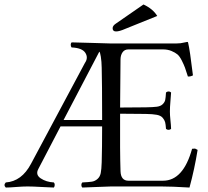

<svg xmlns="http://www.w3.org/2000/svg" viewBox="-29 -841 939 866"><path d="M618.2 -820.8Q661.1 -800.8 680.2 -769L536.1 -710.9Q508.3 -698.7 494.1 -699.2Q479 -699.2 479 -713.9Q479 -725.1 494.1 -734.9ZM431.6 -271H244.1L144 -79.1Q129.9 -53.2 154.5 -36.6Q179.2 -20 213.9 -18.1Q217.8 -14.2 217.8 -7.1Q217.8 0 213.9 4.9Q200.7 4.9 159.4 2.4Q118.2 0 95.2 0Q74.2 0 43.7 2.4Q13.2 4.9 -2.9 4.9Q-14.2 -6.3 -2.9 -18.1Q68.8 -22.9 110.8 -102.1L354 -557.1Q370.1 -580.1 356 -602.5Q341.8 -625 293.9 -627Q290 -631.8 290 -638.9Q290 -646 293.9 -649.9Q315.9 -649.9 383.5 -647.5Q451.2 -645 467.8 -645H766.6Q777.3 -645 784.9 -646Q792.5 -647 801.8 -649.2Q811 -651.4 815.4 -651.9Q819.3 -651.9 819.3 -648.9Q827.1 -618.2 841.3 -501Q828.1 -494.6 818.4 -496.1Q809.6 -523.9 805.2 -536.1Q800.8 -548.3 791 -567.9Q781.2 -587.4 771.2 -595.7Q761.2 -604 744.4 -611.1Q727.5 -618.2 705.6 -618.2H550.3Q533.2 -618.2 524.2 -605.7Q515.1 -593.3 514.6 -574.2L512.7 -356L628.4 -356.9Q661.1 -357.4 678.2 -359.6Q695.3 -361.8 704.6 -370.8Q713.9 -379.9 716.1 -389.9Q718.3 -399.9 719.7 -423.8Q724.1 -428.2 731 -428.5Q737.8 -428.7 742.7 -423.8Q742.2 -412.1 739.7 -384.5Q737.3 -356.9 737.3 -337.9Q737.3 -321.8 739.7 -299.1Q742.2 -276.4 742.7 -259.8Q738.3 -255.4 731.2 -255.4Q724.1 -255.4 719.7 -259.8Q718.3 -280.3 715.8 -289.8Q713.4 -299.3 704.8 -309.6Q696.3 -319.8 678 -323.2Q659.7 -326.7 628.4 -327.1L512.7 -328.1Q511.7 -152.3 514.6 -68.8Q516.1 -25.9 550.3 -25.9H706.5Q797.4 -25.9 837.4 -169.9Q848.6 -171.4 850.8 -170.9Q853 -170.4 862.3 -165Q848.6 -79.1 825.7 4.9Q745.6 0 697.3 0H472.7Q457.5 0 412.1 2.2Q366.7 4.4 342.3 4.9Q337.9 0.5 337.9 -6.6Q337.9 -13.7 342.3 -18.1Q372.1 -19.5 385.7 -21.7Q399.4 -23.9 410.6 -33.7Q421.9 -43.5 425.3 -60.1Q428.7 -76.7 429.7 -108.9Q431.6 -173.3 431.6 -271ZM429.7 -536.1Q429.2 -563.5 425.8 -585Q422.4 -606.4 418.9 -607.9L257.8 -299.8H431.6V-320.8Q431.6 -459 429.7 -536.1Z"/></svg>

Font: Linux Libertine Display
Style: Regular
Weight: 400
Designer: Philipp H. Poll
Foundry: Philipp H. Poll
Version: Version 5.0.9